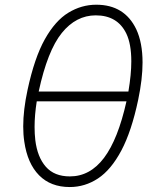

<svg xmlns="http://www.w3.org/2000/svg" viewBox="-20 -764 632 794"><path d="M268.5 9.5Q189.5 9.5 141.5 -39.2Q93.5 -88 80.5 -178Q76 -207.5 76 -241Q76 -309 94 -392.5Q122.5 -525 165.5 -601.8Q208.5 -678.5 262.8 -711.5Q317 -744.5 378 -744.5Q495 -744.5 543.5 -643Q569.5 -587.5 569.5 -505.5Q569.5 -437.5 551.5 -351.5Q524 -221 481.8 -141.5Q439.5 -62 385.5 -26.2Q331.5 9.5 268.5 9.5ZM376 -700.5Q294.5 -700.5 235.5 -627.5Q176.5 -554.5 140 -385.5H511Q523 -456.5 523 -510.5Q523 -582 502.5 -625Q466 -700.5 376 -700.5ZM269 -34.5Q352.5 -34.5 410.2 -111.2Q468 -188 503 -345H132Q123 -288 123 -239Q123 -210.5 126 -184.5Q134.5 -114.5 169.5 -74.5Q204.5 -34.5 269 -34.5Z"/></svg>

Font: Heraclito ExtraLight
Style: Italic
Weight: 200
Italic angle: -12°
Designer: Kostas Bartsokas (font) & Cristiano Sobral (main changes)
Foundry: Kostas Bartsokas (font) & Cristiano Sobral (main changes)
Version: Version 1.00;July 8, 2020;FontCreator 13.0.0.2655 64-bit